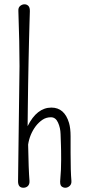

<svg xmlns="http://www.w3.org/2000/svg" viewBox="-20 -883 412 903"><path d="M109.9 -289.6Q153.3 -377 221.7 -377Q283.2 -377 304.7 -304.7Q312 -279.3 312 -242.2V-163.1Q312 -75.2 315.9 -32.2Q316.9 -16.6 307.4 -8.3Q297.9 0 287.1 0Q276.4 0 268.6 -7.3Q260.7 -14.6 263.7 -41.5Q267.6 -83 267.6 -132.3Q267.6 -181.6 266.6 -201.9Q265.6 -222.2 264.9 -252Q264.2 -281.7 252.9 -306.6Q241.7 -331.5 219.5 -331.5Q197.3 -331.5 179.9 -319.8Q162.6 -308.1 148.4 -290Q119.6 -251.5 112.3 -203.1Q114.3 -86.4 118.7 -32.2Q119.6 -16.6 111.3 -8.3Q103 0 89.8 0Q64.9 0 64.9 -30.3L71.8 -572.3Q71.8 -676.3 66.4 -832Q65.4 -847.7 75 -855.2Q84.5 -862.8 95.2 -862.8Q106 -862.8 113.5 -855.2Q121.1 -847.7 120.4 -828.6Q119.6 -809.6 118.7 -773.2Q117.7 -736.8 116.5 -690.9Q115.2 -645 114.3 -592.3Q113.3 -539.6 112.3 -484.4Q111.3 -429.2 110.8 -374Q110.4 -330.6 109.9 -289.6Z"/></svg>

Font: Pompiere 
Style: Regular
Weight: 400
Designer: Karolina Lach
Foundry: Sorkin Type Co.
Version: Version 1.002